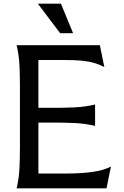

<svg xmlns="http://www.w3.org/2000/svg" viewBox="-20 -1020 671 1040"><path d="M521 -775 545 -657Q518 -671 488.5 -679.5Q459 -688 421 -691.5Q383 -695 328 -695H188V-436H273Q329 -436 385 -438.5Q441 -441 495 -454V-338Q441 -351 385 -353.5Q329 -356 273 -356H188V-80H336Q418 -80 479.5 -88.5Q541 -97 581 -118L557 0H70Q83 -54 85.5 -110Q88 -166 88 -222V-553Q88 -609 85.5 -665Q83 -721 70 -775ZM306 -840 185 -1000H310L376 -840Z"/></svg>

Font: Faculty Glyphic
Style: Regular
Weight: 400
Designer: Koto Studio, Dylan Young
Foundry: Koto Studio
Version: Version 1.004; ttfautohint (v1.8.4.7-5d5b)